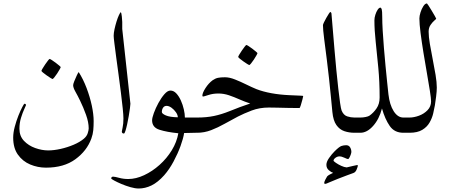

<svg xmlns="http://www.w3.org/2000/svg" viewBox="-20 -771 2618 1115"><path d="M523.9 -67.4Q523.9 -39.1 521.7 -15.1Q519.5 8.8 510.3 34.2Q484.4 105 417.7 153.8Q351.1 202.6 247.1 202.6Q199.2 202.6 155.5 184.3Q111.8 166 84.2 127.4Q56.6 88.9 56.6 28.3Q56.6 -1 65.7 -34.9Q74.7 -68.8 86.9 -99.4Q99.1 -129.9 109.4 -149.2Q119.6 -168.5 121.6 -168.5Q130.9 -168.5 130.9 -160.2Q130.9 -158.2 121.3 -138.2Q111.8 -118.2 102.3 -87.6Q92.8 -57.1 92.8 -23.4Q92.8 19 119.1 46.9Q145.5 74.7 184.3 88.6Q223.1 102.5 259.8 102.5Q292.5 102.5 331.8 93.8Q371.1 85 407.5 69.6Q443.8 54.2 466.8 34.7Q483.9 20.5 489.5 2.4Q495.1 -15.6 495.1 -25.4Q495.1 -61 479.5 -104.5Q463.9 -147.9 445.3 -186Q431.2 -215.3 418 -238.5Q404.8 -261.7 404.8 -276.4Q404.8 -282.7 411.6 -300Q418.5 -317.4 426.3 -333.7Q434.1 -350.1 437 -352.5Q463.4 -311 482.9 -259.5Q502.4 -208 513.2 -157.5Q523.9 -106.9 523.9 -67.4ZM332.5 -381.3Q332.5 -378.9 326.4 -367.9Q320.3 -356.9 311.8 -344Q303.2 -331.1 295.4 -321.5Q287.6 -312 284.7 -312Q283.2 -312 273.2 -318.4Q263.2 -324.7 251 -333.3Q238.8 -341.8 229.7 -349.4Q220.7 -356.9 220.7 -359.4Q220.7 -362.3 227.1 -373Q233.4 -383.8 242.2 -396.7Q251 -409.7 258.5 -419.2Q266.1 -428.7 268.1 -428.7Q271 -428.7 281.2 -422.1Q291.5 -415.5 303.2 -406.7Q314.9 -397.9 323.7 -390.4Q332.5 -382.8 332.5 -381.3Z M737.3 -168.5Q737.3 -161.6 734.6 -142.1Q731.9 -122.6 727.8 -97.7Q723.6 -72.8 718.5 -49.6Q713.4 -26.4 708.5 -11Q703.6 4.4 699.7 4.4Q687.5 4.4 687.5 -7.3Q687.5 -10.3 692.1 -30.8Q696.8 -51.3 696.8 -83Q696.8 -103 692.6 -142.8Q688.5 -182.6 682.1 -233.4Q675.8 -284.2 668.5 -337.6Q661.1 -391.1 654.8 -438.7Q648.4 -486.3 644.3 -519.8Q640.1 -553.2 640.1 -563Q640.1 -579.1 645 -601.6Q649.9 -624 656.7 -646Q663.6 -668 670.7 -683.3Q677.7 -698.7 682.1 -700.2Q685.1 -695.8 687.5 -675.3Q689.9 -654.8 689.9 -643.6V-603Z M1154.8 -44.4Q1154.8 -27.8 1148.7 -13.9Q1142.6 0 1116.2 0L1049.3 1.5Q1044.4 33.2 1028.3 77.4Q1012.2 121.6 988 166.7Q963.9 211.9 933.6 246.6Q896.5 288.1 859.9 305.9Q823.2 323.7 785.6 323.7Q764.6 323.7 737.5 315.9Q710.4 308.1 685.1 297.4Q659.7 286.6 642.8 277.3Q626 268.1 626 265.6Q626 254.9 637.2 254.9Q647 254.9 671.6 261.7Q696.3 268.6 724.6 268.6Q769.5 268.6 817.1 246.3Q864.7 224.1 906.7 186.5Q948.7 148.9 977.8 101.3Q1006.8 53.7 1015.6 2.9Q948.2 -3.9 905.8 -17.6Q863.3 -31.2 863.3 -72.3Q863.3 -86.4 873.5 -114.7Q883.8 -143.1 900.1 -173.1Q916.5 -203.1 934.8 -224.1Q953.1 -245.1 969.7 -245.1Q988.3 -245.1 1003.7 -228.8Q1019 -212.4 1030.3 -187.5Q1041.5 -162.6 1047.6 -135.7Q1053.7 -108.9 1053.7 -88.4H1116.2Q1142.6 -88.4 1148.7 -74.7Q1154.8 -61 1154.8 -44.4ZM1012.7 -89.8Q1012.7 -103 1002 -118.7Q991.2 -134.3 976.1 -145.3Q960.9 -156.2 947.8 -156.2Q934.1 -156.2 927 -145.5Q919.9 -134.8 919.9 -120.6Q919.9 -110.8 942.9 -100.8Q965.8 -90.8 1012.7 -89.8Z M1740.7 -212.9Q1740.7 -210.4 1736.3 -193.1Q1731.9 -175.8 1726.8 -159.7Q1721.7 -143.6 1718.8 -143.6Q1689.9 -143.6 1654.5 -144.3Q1619.1 -145 1588.4 -145.8Q1557.6 -146.5 1541.5 -146.5Q1487.3 -146.5 1441.7 -129.2Q1396 -111.8 1361.8 -94.2Q1323.2 -74.2 1284.4 -52.2Q1245.6 -30.3 1206.1 -15.1Q1166.5 0 1124.5 0H1098.6Q1071.8 0 1065.7 -13.9Q1059.6 -27.8 1059.6 -44.4Q1059.6 -61 1065.7 -74.7Q1071.8 -88.4 1098.6 -88.4H1124.5Q1178.7 -88.4 1222.2 -97.4Q1265.6 -106.4 1314.5 -126Q1341.8 -137.2 1373 -148.9Q1404.3 -160.6 1433.1 -169.9Q1401.4 -180.2 1370.6 -193.8Q1339.8 -207.5 1309.6 -217.8Q1279.3 -228 1248 -228Q1216.8 -228 1190.2 -219.2Q1163.6 -210.4 1159.2 -210.4Q1155.3 -210.4 1155.3 -215.8Q1155.3 -231.4 1173.3 -259.5Q1191.4 -287.6 1214.4 -304.7Q1230.5 -315.9 1246.1 -319.1Q1261.7 -322.3 1286.6 -322.3Q1312.5 -322.3 1344.5 -309.6Q1376.5 -296.9 1409.2 -280.8Q1441.9 -264.6 1469.2 -253.4Q1506.8 -238.8 1556.2 -229.7Q1605.5 -220.7 1660.6 -218.3Q1694.8 -216.3 1717.8 -215.8Q1740.7 -215.3 1740.7 -212.9ZM1475.1 -462.4Q1475.1 -460 1469 -449Q1462.9 -438 1454.3 -425Q1445.8 -412.1 1438 -402.6Q1430.2 -393.1 1427.2 -393.1Q1425.8 -393.1 1415.8 -399.4Q1405.8 -405.8 1393.6 -414.3Q1381.3 -422.9 1372.3 -430.4Q1363.3 -438 1363.3 -440.4Q1363.3 -443.4 1369.6 -454.1Q1376 -464.8 1384.8 -477.8Q1393.6 -490.7 1401.1 -500.2Q1408.7 -509.8 1410.6 -509.8Q1413.6 -509.8 1423.8 -503.2Q1434.1 -496.6 1445.8 -487.8Q1457.5 -479 1466.3 -471.4Q1475.1 -463.9 1475.1 -462.4Z M2103.5 -44.4Q2103.5 -27.8 2097.2 -13.9Q2090.8 0 2064.5 0H2038.1Q2007.3 0 1979.7 -9.3Q1952.1 -18.6 1933.6 -44.7Q1915 -70.8 1910.2 -120.6Q1906.7 -158.2 1901.6 -209.5Q1896.5 -260.7 1890.6 -316.9Q1884.8 -373 1877.9 -424.8Q1869.6 -490.7 1862.5 -545.4Q1855.5 -600.1 1855.5 -625Q1855.5 -628.9 1861.3 -641.1Q1867.2 -653.3 1875 -667.2Q1882.8 -681.2 1889.6 -691.4Q1896.5 -701.7 1898.4 -701.7Q1899.4 -701.7 1902.3 -698.7Q1905.3 -695.8 1905.3 -687.5Q1908.7 -647.9 1913.1 -594.5Q1917.5 -541 1922.6 -481.4Q1927.7 -421.9 1933.3 -363.8Q1939 -305.7 1944.6 -256.1Q1950.2 -206.5 1955.1 -172.6Q1960 -138.7 1963.9 -128.9Q1975.1 -102.1 1996.3 -95.2Q2017.6 -88.4 2038.1 -88.4H2064.5Q2090.8 -88.4 2097.2 -74.7Q2103.5 -61 2103.5 -44.4ZM2058.1 191.4Q2058.1 195.3 2051.3 212.9Q2044.4 230.5 2030.3 234.4Q2022 236.8 1996.3 246.8Q1970.7 256.8 1941.9 267.6Q1907.7 280.8 1890.6 288.8Q1873.5 296.9 1868.2 296.9Q1862.8 296.9 1862.8 291Q1862.8 285.6 1869.6 271.7Q1876.5 257.8 1879.9 253.4Q1883.8 248.5 1896.5 241.7Q1909.2 234.9 1914.6 232.9Q1903.8 229.5 1889.6 217.5Q1875.5 205.6 1875.5 186Q1875.5 168.9 1890.6 147Q1905.8 125 1922.4 108.4Q1949.7 81.1 1962.9 76.7Q1976.1 72.3 1990.2 72.3Q2005.9 72.3 2013.2 84.7Q2020.5 97.2 2020.5 111.3Q2020.5 116.2 2017.1 126.2Q2013.7 136.2 2009 144.5Q2004.4 152.8 2001.5 152.8Q1996.6 152.8 1980.2 145Q1963.9 137.2 1951.2 137.2Q1939 137.2 1928 145.5Q1917 153.8 1917 162.1Q1917 165 1930.2 174.3Q1943.4 183.6 1961.4 191.9Q1979.5 200.2 1993.2 201.2Q2010.3 196.8 2030 192.6Q2049.8 188.5 2053.7 187.5Q2058.1 186.5 2058.1 191.4Z M2388.7 -44.4Q2388.7 -27.8 2382.6 -13.9Q2376.5 0 2349.6 0H2322.3Q2270.5 0 2243.2 -39.6Q2215.8 -79.1 2198.2 -141.1Q2182.1 -79.1 2146.7 -39.6Q2111.3 0 2072.8 0H2046.9Q2020 0 2013.9 -13.9Q2007.8 -27.8 2007.8 -44.4Q2007.8 -61 2013.9 -74.7Q2020 -88.4 2046.9 -88.4H2072.8Q2087.9 -88.4 2103.5 -91.6Q2119.1 -94.7 2126 -99.6Q2148.9 -115.7 2166.7 -141.6Q2184.6 -167.5 2184.6 -204.6Q2184.6 -295.9 2177 -376.7Q2169.4 -457.5 2161.9 -526.9Q2154.3 -596.2 2154.3 -652.8Q2154.3 -668 2159.7 -685.1Q2165 -702.1 2173.1 -714.4Q2181.2 -726.6 2189 -726.6Q2193.8 -726.6 2196.8 -716.8Q2199.7 -707 2199.7 -673.8Q2199.7 -640.6 2202.4 -593.5Q2205.1 -546.4 2209.5 -493.4Q2213.9 -440.4 2218.8 -388.7Q2223.6 -336.9 2228.3 -293.5Q2232.9 -250 2235.8 -223.1Q2242.7 -162.6 2266.1 -125.5Q2289.6 -88.4 2322.3 -88.4H2349.6Q2376.5 -88.4 2382.6 -74.7Q2388.7 -61 2388.7 -44.4Z M2516.6 -262.7Q2516.6 -241.2 2512.7 -210.2Q2508.8 -179.2 2505.4 -158.7Q2502 -138.7 2495.6 -111.8Q2489.3 -85 2474.6 -59.3Q2460 -33.7 2432.1 -16.8Q2404.3 0 2357.9 0H2332Q2305.2 0 2299.1 -13.9Q2293 -27.8 2293 -44.4Q2293 -61 2299.1 -74.7Q2305.2 -88.4 2332 -88.4H2357.9Q2383.8 -88.4 2413.1 -99.1Q2442.4 -109.9 2462.9 -131.1Q2483.4 -152.3 2483.4 -182.6Q2483.4 -198.7 2476.6 -242.4Q2469.7 -286.1 2459.5 -344.5Q2449.2 -402.8 2439.2 -464.4Q2429.2 -525.9 2422.4 -579.1Q2415.5 -632.3 2415.5 -664.1Q2415.5 -678.2 2421.9 -698.7Q2428.2 -719.2 2438.5 -735.1Q2448.7 -751 2459.5 -751Q2460.4 -751 2468.8 -738.3Q2477.1 -725.6 2487.3 -708.5Q2497.6 -691.4 2505.4 -677.7Q2513.2 -664.1 2513.2 -662.6Q2513.2 -660.6 2502.2 -651.4Q2491.2 -642.1 2480.2 -626Q2469.2 -609.9 2469.2 -586.9Q2469.2 -558.6 2476.3 -516.1Q2483.4 -473.6 2492.9 -426.5Q2502.4 -379.4 2509.5 -336.2Q2516.6 -293 2516.6 -262.7Z"/></svg>

Font: Rohingya Solluk
Style: Regular
Weight: 400
Designer: SIL International
Foundry: SIL International
Version: Version 1.001